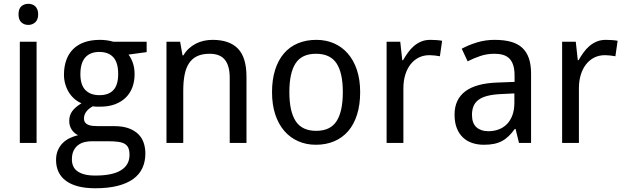

<svg xmlns="http://www.w3.org/2000/svg" viewBox="-20 -757 3311 1017"><path d="M173.8 0H85V-536.1H173.8ZM78.1 -681.2Q78.1 -710.4 93 -723.6Q107.9 -736.8 129.9 -736.8Q140.6 -736.8 150.1 -733.6Q159.7 -730.5 166.7 -723.6Q173.8 -716.8 178 -706.3Q182.1 -695.8 182.1 -681.2Q182.1 -652.8 166.7 -638.9Q151.4 -625 129.9 -625Q107.9 -625 93 -638.7Q78.1 -652.3 78.1 -681.2Z M756.8 -536.1V-481L660.6 -467.8Q674.3 -450.7 683.6 -424.1Q692.9 -397.5 692.9 -363.8Q692.9 -326.7 681.4 -295.2Q669.9 -263.7 646.7 -240.7Q623.5 -217.8 589.4 -204.8Q555.2 -191.9 509.8 -191.9Q499 -191.9 488.3 -192.1Q477.5 -192.4 470.7 -193.8Q462.4 -189 454.3 -182.9Q446.3 -176.8 439.7 -168.9Q433.1 -161.1 429 -151.4Q424.8 -141.6 424.8 -129.9Q424.8 -116.7 430.7 -108.6Q436.5 -100.6 446.5 -96.2Q456.5 -91.8 470.2 -90.3Q483.9 -88.9 499 -88.9H585Q630.4 -88.9 661.6 -77.4Q692.9 -65.9 712.6 -46.4Q732.4 -26.9 741.2 -0.2Q750 26.4 750 56.2Q750 99.1 734.1 133.3Q718.3 167.5 685.5 191.2Q652.8 214.8 602.8 227.5Q552.7 240.2 484.9 240.2Q432.6 240.2 393.6 230Q354.5 219.7 328.6 200.2Q302.7 180.7 289.8 153.1Q276.9 125.5 276.9 90.8Q276.9 61.5 286.4 39.3Q295.9 17.1 312 1Q328.1 -15.1 349.4 -25.4Q370.6 -35.6 393.6 -41Q373 -50.3 359.9 -70.3Q346.7 -90.3 346.7 -116.2Q346.7 -146 362.3 -167.7Q377.9 -189.5 411.6 -210Q390.6 -218.8 373.3 -234.1Q356 -249.5 344 -269.3Q332 -289.1 325.4 -312.5Q318.8 -335.9 318.8 -360.8Q318.8 -404.3 331.1 -438.5Q343.3 -472.7 367.2 -496.6Q391.1 -520.5 426.8 -533.2Q462.4 -545.9 509.8 -545.9Q527.8 -545.9 547.1 -543.2Q566.4 -540.5 579.6 -536.1ZM360.8 87.9Q360.8 106 367.2 121.6Q373.5 137.2 387.9 148.4Q402.3 159.7 426 166.3Q449.7 172.9 484.9 172.9Q575.7 172.9 620.8 144.8Q666 116.7 666 64Q666 41.5 660.2 27.3Q654.3 13.2 640.9 5.1Q627.4 -2.9 605.5 -5.9Q583.5 -8.8 551.8 -8.8H465.8Q448.7 -8.8 430.2 -4.9Q411.6 -1 396.2 9.8Q380.9 20.5 370.8 39.3Q360.8 58.1 360.8 87.9ZM405.8 -363.8Q405.8 -307.6 432.1 -280.3Q458.5 -252.9 506.8 -252.9Q555.7 -252.9 580.8 -280Q606 -307.1 606 -365.2Q606 -425.3 580.3 -453.6Q554.7 -481.9 505.9 -481.9Q457.5 -481.9 431.6 -452.6Q405.8 -423.3 405.8 -363.8Z M1196.8 0V-345.2Q1196.8 -408.7 1171.1 -440.4Q1145.5 -472.2 1090.8 -472.2Q1051.3 -472.2 1024.4 -459.5Q997.6 -446.8 981.2 -421.9Q964.8 -397 957.8 -360.8Q950.7 -324.7 950.7 -277.8V0H861.8V-536.1H934.1L946.8 -463.9H951.7Q963.9 -484.9 980.7 -500.2Q997.6 -515.6 1017.6 -525.9Q1037.6 -536.1 1060.1 -541Q1082.5 -545.9 1106 -545.9Q1195.3 -545.9 1240.5 -499.3Q1285.6 -452.6 1285.6 -350.1V0Z M1887.7 -269Q1887.7 -202.1 1871.3 -150.1Q1855 -98.1 1824.5 -62.7Q1793.9 -27.3 1750.5 -8.8Q1707 9.8 1652.8 9.8Q1602.5 9.8 1560.1 -8.8Q1517.6 -27.3 1486.6 -62.7Q1455.6 -98.1 1438.2 -150.1Q1420.9 -202.1 1420.9 -269Q1420.9 -335.4 1437.3 -387Q1453.6 -438.5 1483.9 -473.9Q1514.2 -509.3 1557.9 -527.6Q1601.6 -545.9 1655.8 -545.9Q1706.1 -545.9 1748.5 -527.6Q1791 -509.3 1822 -473.9Q1853 -438.5 1870.4 -387Q1887.7 -335.4 1887.7 -269ZM1512.7 -269Q1512.7 -167 1546.1 -115.5Q1579.6 -64 1654.8 -64Q1730 -64 1762.9 -115.5Q1795.9 -167 1795.9 -269Q1795.9 -371.1 1762.5 -421.6Q1729 -472.2 1653.8 -472.2Q1578.6 -472.2 1545.7 -421.6Q1512.7 -371.1 1512.7 -269Z M2259.8 -545.9Q2273.9 -545.9 2291.5 -544.7Q2309.1 -543.5 2321.8 -541L2310.1 -459Q2296.4 -461.4 2282 -463.1Q2267.6 -464.8 2254.9 -464.8Q2224.1 -464.8 2198.7 -452.4Q2173.3 -439.9 2155 -416.7Q2136.7 -393.6 2126.7 -361.1Q2116.7 -328.6 2116.7 -289.1V0H2027.8V-536.1H2100.1L2110.8 -438H2114.7Q2127 -459 2140.9 -478.5Q2154.8 -498 2172.1 -512.9Q2189.5 -527.8 2210.9 -536.9Q2232.4 -545.9 2259.8 -545.9Z M2729 0 2710.9 -74.2H2707Q2690.9 -52.2 2674.8 -36.4Q2658.7 -20.5 2639.6 -10.3Q2620.6 0 2597.2 4.9Q2573.7 9.8 2543 9.8Q2509.3 9.8 2481 0.2Q2452.6 -9.3 2431.9 -29.1Q2411.1 -48.8 2399.4 -78.9Q2387.7 -108.9 2387.7 -149.9Q2387.7 -230 2444.1 -272.9Q2500.5 -315.9 2615.7 -319.8L2705.6 -323.2V-356.9Q2705.6 -389.6 2698.5 -411.6Q2691.4 -433.6 2678 -447Q2664.6 -460.4 2644.8 -466.3Q2625 -472.2 2599.6 -472.2Q2559.1 -472.2 2524.2 -460.4Q2489.3 -448.7 2457 -432.1L2425.8 -499Q2461.9 -518.6 2506.3 -532.2Q2550.8 -545.9 2599.6 -545.9Q2649.4 -545.9 2685.8 -535.9Q2722.2 -525.9 2745.8 -504.2Q2769.5 -482.4 2781.2 -448.7Q2793 -415 2793 -367.2V0ZM2565.9 -62Q2595.7 -62 2621.1 -71.3Q2646.5 -80.6 2665 -99.4Q2683.6 -118.2 2694.1 -146.7Q2704.6 -175.3 2704.6 -213.9V-262.2L2634.8 -258.8Q2590.8 -256.8 2561 -249Q2531.2 -241.2 2513.4 -227.3Q2495.6 -213.4 2487.8 -193.6Q2480 -173.8 2480 -148.9Q2480 -104 2503.7 -83Q2527.3 -62 2565.9 -62Z M3189.5 -545.9Q3203.6 -545.9 3221.2 -544.7Q3238.8 -543.5 3251.5 -541L3239.7 -459Q3226.1 -461.4 3211.7 -463.1Q3197.3 -464.8 3184.6 -464.8Q3153.8 -464.8 3128.4 -452.4Q3103 -439.9 3084.7 -416.7Q3066.4 -393.6 3056.4 -361.1Q3046.4 -328.6 3046.4 -289.1V0H2957.5V-536.1H3029.8L3040.5 -438H3044.4Q3056.6 -459 3070.6 -478.5Q3084.5 -498 3101.8 -512.9Q3119.1 -527.8 3140.6 -536.9Q3162.1 -545.9 3189.5 -545.9Z"/></svg>

Font: WenQuanYi Micro Hei
Style: Regular
Weight: 400
Foundry: Ascender Corporation
Version: Version 0.2.0-beta